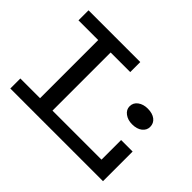

<svg xmlns="http://www.w3.org/2000/svg" viewBox="-136 -938 1191 1191"><g transform="rotate(45 459.0 -343.0)"><path d="M51 0V-88H763V-260H864V0ZM224 -49V-631H333V-49ZM51 -598V-686H505V-598ZM742 -377Q704 -377 678 -396.5Q652 -416 652 -445Q652 -477 678 -496Q704 -515 742 -515Q784 -515 808.5 -496Q833 -477 833 -445Q833 -416 808.5 -396.5Q784 -377 742 -377Z"/></g></svg>

Font: BioRhyme SemiExpanded
Style: Regular
Weight: 400
Width: 6
Designer: Aoife Mooney
Foundry: Aoife Mooney Type
Version: Version 1.600;gftools[0.9.33]